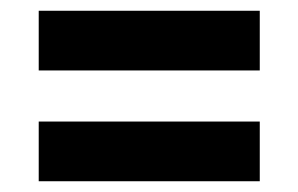

<svg xmlns="http://www.w3.org/2000/svg" viewBox="-20 -510 554 357"><path d="M52 -379V-490H463V-379ZM52 -173V-284H463V-173Z"/></svg>

Font: FiraGO SemiBold
Style: Regular
Weight: 600
Designer: bBox Type
Foundry: bBox Type GmbH
Version: Version 1.001;PS 001.001;hotconv 1.0.88;makeotf.lib2.5.64775